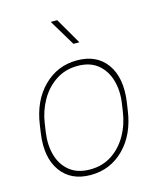

<svg xmlns="http://www.w3.org/2000/svg" viewBox="-113 -830 762 920"><g transform="rotate(-15 267.5 -370.0)"><path d="M334 -618.7H304.7L226.6 -748.5H258.8ZM48.3 -284.2Q64.5 -400.4 133.3 -469.2Q202.1 -538.1 299.3 -538.1Q397.9 -538.1 446.8 -469.2Q495.6 -400.4 479.5 -284.2L473.6 -244.1Q457.5 -127.9 389.2 -59.1Q320.8 9.8 223.1 9.8Q125 9.8 75.7 -59.1Q26.4 -127.9 42.5 -244.1ZM66.9 -244.1Q58.1 -181.6 73 -129.9Q87.9 -78.1 126.7 -47.4Q165.5 -16.6 227.1 -16.6Q288.6 -16.6 335.2 -47.4Q381.8 -78.1 411.1 -129.9Q440.4 -181.6 449.2 -244.1L455.1 -284.2Q463.9 -345.7 448.7 -397.5Q433.6 -449.2 395.3 -480.5Q356.9 -511.7 295.4 -511.7Q234.4 -511.7 187.3 -480.5Q140.1 -449.2 110.8 -397.5Q81.5 -345.7 72.8 -284.2Z"/></g></svg>

Font: Robert Sans Thin
Style: Italic
Weight: 100
Italic angle: -8°
Designer: Christian Robertson (extended by Adam Twardoch)
Foundry: Google
Version: Version 12.135;April 2, 2019;FontCreator 11.5.0.2425 64-bit;